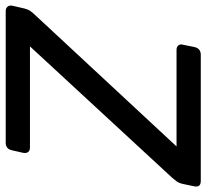

<svg xmlns="http://www.w3.org/2000/svg" viewBox="-66 -694 740 689"><g transform="rotate(90 304.5 -350.0)"><path d="M0 0Q-10 0 -15.5 -6.5Q-21 -13 -19 -24L-9 -67Q-5 -82 1.5 -90.5Q8 -99 13 -104L486 -613H139Q129 -613 123.5 -619.5Q118 -626 121 -636L129 -676Q134 -700 157 -700H610Q634 -700 629 -676L620 -633Q617 -621 611 -613Q605 -605 599 -598L127 -87H490Q501 -87 506 -80.5Q511 -74 509 -63L500 -23Q495 0 473 0Z"/></g></svg>

Font: Lubike
Style: Italic
Weight: 400
Italic angle: -12°
Foundry: Honoka55
Version: Version 1.000;July 22, 2022;FontCreator 14.0.0.2862 64-bit